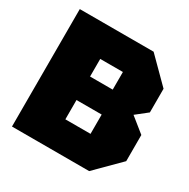

<svg xmlns="http://www.w3.org/2000/svg" viewBox="-158 -845 976 991"><g transform="rotate(30 330.0 -350.0)"><path d="M260 -425H395V-530H260ZM260 -170H410V-285H260ZM620 -560V-419L553 -366L640 -296V-140L500 0H40V-700H480Z"/></g></svg>

Font: Tektur Black
Style: Regular
Weight: 900
Designer: Adam Jagosz
Foundry: Adam Jagosz
Version: Version 1.005;gftools[0.9.30]